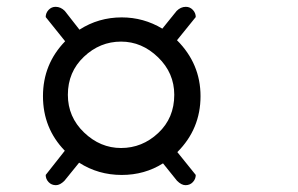

<svg xmlns="http://www.w3.org/2000/svg" viewBox="-20 -614 873 563"><path d="M114 -101 170 -172Q106 -238 106 -332Q106 -426 171 -493L114 -564Q114 -576 122.5 -585Q131 -594 143 -594Q158 -594 170 -582L213 -527Q269 -563 337 -563Q401 -563 456 -530L498 -582Q510 -594 525 -594Q537 -594 545.5 -585Q554 -576 554 -564L499 -496Q568 -427 568 -332Q568 -236 500 -168L554 -101Q554 -89 545.5 -80Q537 -71 524 -71Q512 -71 499 -84L458 -135Q404 -101 337 -101Q268 -101 212 -137L169 -84Q156 -71 144 -71Q131 -71 122.5 -80Q114 -89 114 -101ZM491 -336Q491 -400 443.5 -446Q396 -492 335 -492Q273 -492 226 -447.5Q179 -403 179 -336Q179 -271 226.5 -225.5Q274 -180 335 -180Q397 -180 444 -224Q491 -268 491 -336Z"/></svg>

Font: Sofia
Style: Regular
Weight: 400
Designer: Paula Nazal and Daniel Hernndez
Foundry: Paula Nazal, Daniel Hernndez
Version: Version 1.001